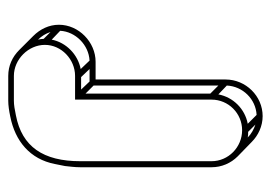

<svg xmlns="http://www.w3.org/2000/svg" viewBox="-118 -478 672 477"><g transform="rotate(-90 218.5 -239.0)"><path d="M168 -550C107 -538 62 -501 50 -439L45 -414C44 -403 42 -391 42 -376V-50C42 -25 52 -2 69 15L105 50C121 66 144 77 169 77C219 77 260 35 260 -15V-338H304C353 -338 396 -380 396 -429C396 -454 385 -476 368 -493L333 -528C316 -545 294 -555 269 -555H207C196 -555 182 -553 168 -550ZM57 -50V-376C57 -468 93 -521 171 -536C185 -539 197 -541 207 -541H269C310 -541 346 -505 346 -464C346 -423 310 -389 269 -389H210V-50C210 -8 176 26 134 26C92 26 57 -8 57 -50ZM381 -426C379 -388 346 -355 307 -353L286 -375C322 -382 352 -411 359 -447ZM378 -450 361 -467C361 -472 360 -476 359 -481C368 -472 374 -462 378 -450ZM286 -353H255L235 -374H266ZM245 -343V-33L225 -53V-363ZM245 -12C243 28 211 60 172 62L150 40C187 33 216 4 223 -33ZM148 59C136 55 125 49 116 40C121 41 125 41 130 41Z"/></g></svg>

Font: Blanket
Style: Ugh
Weight: 900
Foundry: Cannot Into Space Fonts
Version: Version 0.9